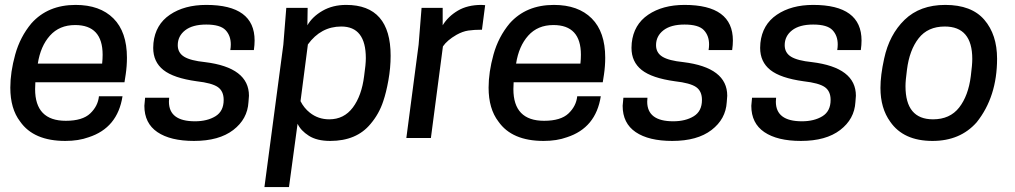

<svg xmlns="http://www.w3.org/2000/svg" viewBox="-20 -562 4132 782"><path d="M246 12Q117 12 62 -67Q22 -119 22 -205Q22 -268 42 -340Q62 -412 108 -467Q175 -542 288 -542Q387 -542 442 -487Q497 -432 497 -327Q497 -293 492 -259L487 -227H124L123 -199Q123 -70 248 -70Q316 -70 347.5 -100Q379 -130 383 -170H479Q459 -41 341 -3Q300 12 246 12ZM396 -303Q398 -322 398 -339Q398 -460 286 -460Q222 -460 183.5 -417Q145 -374 134 -303Z M770 12Q674 12 621 -24Q568 -60 568 -131L571 -164H669L668 -148Q668 -68 774 -68Q824 -68 857.5 -88.5Q891 -109 891 -155Q891 -191 867 -207.5Q843 -224 781 -231Q687 -244 645.5 -277Q604 -310 604 -367L605 -387Q613 -462 672 -502Q731 -542 820 -542Q1017 -542 1017 -397Q1017 -379 1014 -358H918Q920 -370 920 -381Q920 -417 898.5 -439.5Q877 -462 820 -462Q764 -462 734 -438.5Q704 -415 704 -378Q704 -347 730 -331Q756 -315 815 -309Q994 -287 994 -172L992 -146Q988 -77 930 -32.5Q872 12 770 12Z M1157 200H1057L1134 -380L1146 -530H1233L1232 -459Q1252 -494 1293.5 -518Q1335 -542 1390 -542Q1571 -542 1571 -335Q1571 -286 1562 -235.5Q1553 -185 1541 -150Q1524 -98 1489 -57Q1432 12 1325 12Q1271 12 1238 -9Q1205 -30 1192 -58ZM1321 -76Q1381 -76 1417 -124Q1453 -172 1463 -252Q1470 -300 1470 -325Q1470 -454 1370 -454Q1287 -454 1234 -381L1204 -150Q1218 -122 1242 -103Q1276 -76 1321 -76Z M1735 0H1635L1685 -380L1697 -530H1783V-459Q1805 -495 1844.5 -518.5Q1884 -542 1941 -542L1956 -541L1943 -441Q1910 -441 1887 -437.5Q1864 -434 1839 -420Q1801 -398 1784 -373Z M2194 12Q2065 12 2010 -67Q1970 -119 1970 -205Q1970 -268 1990 -340Q2010 -412 2056 -467Q2123 -542 2236 -542Q2335 -542 2390 -487Q2445 -432 2445 -327Q2445 -293 2440 -259L2435 -227H2072L2071 -199Q2071 -70 2196 -70Q2264 -70 2295.5 -100Q2327 -130 2331 -170H2427Q2407 -41 2289 -3Q2248 12 2194 12ZM2344 -303Q2346 -322 2346 -339Q2346 -460 2234 -460Q2170 -460 2131.5 -417Q2093 -374 2082 -303Z M2718 12Q2622 12 2569 -24Q2516 -60 2516 -131L2519 -164H2617L2616 -148Q2616 -68 2722 -68Q2772 -68 2805.5 -88.5Q2839 -109 2839 -155Q2839 -191 2815 -207.5Q2791 -224 2729 -231Q2635 -244 2593.5 -277Q2552 -310 2552 -367L2553 -387Q2561 -462 2620 -502Q2679 -542 2768 -542Q2965 -542 2965 -397Q2965 -379 2962 -358H2866Q2868 -370 2868 -381Q2868 -417 2846.5 -439.5Q2825 -462 2768 -462Q2712 -462 2682 -438.5Q2652 -415 2652 -378Q2652 -347 2678 -331Q2704 -315 2763 -309Q2942 -287 2942 -172L2940 -146Q2936 -77 2878 -32.5Q2820 12 2718 12Z M3242 12Q3146 12 3093 -24Q3040 -60 3040 -131L3043 -164H3141L3140 -148Q3140 -68 3246 -68Q3296 -68 3329.5 -88.5Q3363 -109 3363 -155Q3363 -191 3339 -207.5Q3315 -224 3253 -231Q3159 -244 3117.5 -277Q3076 -310 3076 -367L3077 -387Q3085 -462 3144 -502Q3203 -542 3292 -542Q3489 -542 3489 -397Q3489 -379 3486 -358H3390Q3392 -370 3392 -381Q3392 -417 3370.5 -439.5Q3349 -462 3292 -462Q3236 -462 3206 -438.5Q3176 -415 3176 -378Q3176 -347 3202 -331Q3228 -315 3287 -309Q3466 -287 3466 -172L3464 -146Q3460 -77 3402 -32.5Q3344 12 3242 12Z M3780 -76Q3849 -76 3886.5 -124Q3924 -172 3934 -252Q3940 -298 3940 -322Q3940 -454 3828 -454Q3759 -454 3721.5 -406Q3684 -358 3674 -278Q3668 -234 3668 -211Q3668 -76 3780 -76ZM3778 12Q3660 12 3606 -66Q3566 -121 3566 -204Q3566 -255 3581 -323Q3602 -421 3664.5 -481.5Q3727 -542 3830 -542Q3937 -542 3989 -481.5Q4041 -421 4041 -323Q4041 -168 3958 -64Q3891 12 3778 12Z"/></svg>

Font: Tanohe Sans Medium
Style: Italic
Weight: 500
Designer: Village Type and Design LLC & Cristiano Sobral
Foundry: Cooper Hewitt Smithsonian Design Museum
Version: Version 1.00;September 29, 2021;FontCreator 13.0.0.2655 64-b